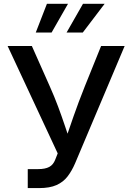

<svg xmlns="http://www.w3.org/2000/svg" viewBox="-20 -963 678 983"><path d="M122.1 0V-97.2H175.3Q211.4 -97.2 232.2 -108.4Q252.9 -119.6 262.7 -145.5L275.4 -177.7L19 -727.5H143.1L234.4 -522Q258.8 -467.3 277.1 -418.2Q295.4 -369.1 310.8 -323.2Q326.2 -277.3 341.8 -231.4H309.6Q331.5 -295.4 356.2 -366.5Q380.9 -437.5 414.6 -522L497.6 -727.5H618.2L364.3 -126.5Q347.7 -87.9 325.9 -59.6Q304.2 -31.2 269.5 -15.6Q234.9 0 179.7 0ZM244.1 -796.4H163.1L220.2 -943.4H328.1ZM403.8 -796.4H320.8L404.8 -943.4H515.6Z"/></svg>

Font: Inter 20pt Medium
Style: Regular
Weight: 500
Version: Version 4.001;git-66647c0bb